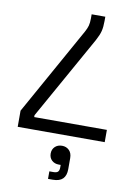

<svg xmlns="http://www.w3.org/2000/svg" viewBox="-102 -763 751 1087"><g transform="rotate(10 273.0 -220.0)"><path d="M413 -700V-675.5Q413 -640.2 407 -616.5Q401 -592.8 383.2 -560L115.2 -81.2V-70.5H533V0H32.8V-92.8L313.8 -596.5Q325.2 -617.2 329.9 -634.1Q334.5 -651 334.5 -677V-700ZM253 260.5V217.2H276.2Q294.8 217.2 302.2 209.8Q309.8 202.2 309.8 185.2V170.2H299Q274.5 170.2 258.6 155.4Q242.8 140.5 242.8 116.2Q242.8 92.5 258.5 77.2Q274.2 62 299.2 62Q323.8 62 340 78Q356.2 94 356.2 123.2V186.8Q356.2 223.5 337.6 242Q319 260.5 280 260.5Z"/></g></svg>

Font: Space 7353
Style: Regular
Weight: 400
Designer: Christine Claussen + Ruben Lyon  (Space 7353)
Version: Version 1.000;FEAKit 1.0